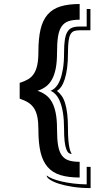

<svg xmlns="http://www.w3.org/2000/svg" viewBox="-20 -667 520 957"><path d="M171.4 -20.5Q171.4 -58.1 166.3 -83.7Q161.1 -109.4 149.9 -127Q138.7 -144.5 120.8 -155.8Q103 -167 78.1 -175.3V-253.9Q103 -261.7 120.6 -272.2Q138.2 -282.7 149.4 -300.3Q160.6 -317.9 166 -344Q171.4 -370.1 171.4 -408.7Q171.4 -475.1 182.1 -520.8Q192.9 -566.4 217.3 -594.5Q241.7 -622.6 281 -634.8Q320.3 -647 377 -647V-568.8Q343.8 -568.8 322 -561.5Q300.3 -554.2 287.4 -535.6Q274.4 -517.1 269.3 -485.1Q264.2 -453.1 264.2 -404.3Q264.2 -357.4 257.6 -324.7Q251 -292 238.5 -270Q226.1 -248 208 -234.9Q189.9 -221.7 167 -214.4Q189.9 -207 208 -193.8Q226.1 -180.7 238.5 -158.7Q251 -136.7 257.6 -104Q264.2 -71.3 264.2 -24.9Q264.2 24.4 269.3 56.2Q274.4 87.9 287.4 106.4Q300.3 125 322 132.3Q343.8 139.6 377 139.6V217.8Q320.3 217.8 281 205.6Q241.7 193.4 217.3 165.3Q192.9 137.2 182.1 91.8Q171.4 46.4 171.4 -20.5ZM299.3 -24.9Q299.3 -68.8 294.2 -102.1Q289.1 -135.3 280 -158.2Q271 -181.2 258.5 -195.1Q246.1 -209 231.9 -214.4Q245.1 -219.2 257.3 -231.9Q269.5 -244.6 278.8 -267.3Q288.1 -290 293.7 -323.7Q299.3 -357.4 299.3 -404.3Q299.3 -443.4 303.2 -468.8Q307.1 -494.1 316.2 -508.8Q325.2 -523.4 339.8 -529.1Q354.5 -534.7 376.5 -534.7H412.1V-622.1H430.7V-516.1H377Q360.8 -516.1 349.6 -512.2Q338.4 -508.3 331.5 -496.3Q324.7 -484.4 321.8 -462.4Q318.8 -440.4 318.8 -403.8Q318.8 -360.4 314.5 -327.9Q310.1 -295.4 302.7 -272.5Q295.4 -249.5 285.4 -235.1Q275.4 -220.7 263.7 -213.9Q277.3 -203.6 287.6 -189Q297.9 -174.3 304.7 -152.1Q311.5 -129.9 315.2 -98.6Q318.8 -67.4 318.8 -24.9Q318.8 8.8 320.8 31Q322.8 53.2 325.7 67.4Q328.6 81.5 331.8 88.9Q335 96.2 337.4 100.6Q329.1 100.6 322 95Q314.9 89.4 309.8 75Q304.7 60.5 302 36.4Q299.3 12.2 299.3 -24.9ZM212.4 207.5Q222.2 215.8 241.5 223.6Q260.7 231.4 287.1 237.5Q313.5 243.7 345.5 247.6Q377.4 251.5 412.1 252V164.6H431.6V270.5Q383.8 270.5 343.8 264.4Q303.7 258.3 274.4 249Q245.1 239.7 228.8 228.5Q212.4 217.3 212.4 207.5Z"/></svg>

Font: Vast Shadow
Style: Regular
Weight: 400
Designer: Nicole Fally
Foundry: Nicole Fally
Version: Version 1.002